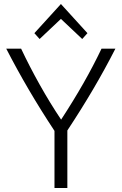

<svg xmlns="http://www.w3.org/2000/svg" viewBox="-20 -935 605 955"><path d="M251 0V-284Q183 -387 123.5 -488.5Q64 -590 11 -693H85Q127 -604 178 -513Q229 -422 284 -340Q346 -435 395.5 -522Q445 -609 485 -693H554Q502 -591 443.5 -491.5Q385 -392 315 -286V0ZM177 -741 151 -770 283 -915 415 -770 389 -741 283 -841Z"/></svg>

Font: Ubuntu Sans Light
Style: Regular
Weight: 300
Designer: Dalton Maag Ltd
Foundry: Dalton Maag Ltd
Version: Version 1.006; ttfautohint (v1.8.4.7-5d5b)